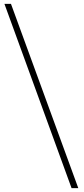

<svg xmlns="http://www.w3.org/2000/svg" viewBox="-20 -802 436 998"><path d="M352 176H387L37 -782H3Z"/></svg>

Font: Source Han Sans CN ExtraLight
Style: Regular
Weight: 250
Designer: Ryoko NISHIZUKA (kana & ideographs); Paul D. Hunt (Latin, Greek & Cyrillic); Wenlong ZHANG (bopomofo); Sandoll Communica
Foundry: Adobe Systems Incorporated
Version: Version 1.004;PS 1.004;hotconv 16.6.51;makeotf.lib2.5.65220